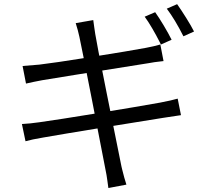

<svg xmlns="http://www.w3.org/2000/svg" viewBox="-20 -852 1017 932"><path d="M813 -659.1 761.1 -635.9 753.3 -651.5Q738.3 -681.2 718.7 -714.7Q699.1 -748.3 682.3 -771L733.2 -792.8Q752.2 -766 775.1 -727.7Q798 -689.3 813 -659.1ZM921.9 -699 870.4 -675.8Q829.3 -757.3 789.6 -809.9L839.8 -831.8Q859.3 -804.2 883.7 -765.3Q908.2 -726.3 921.9 -699ZM347.5 -739.7 432.7 -754.5Q434.7 -736.9 437.5 -719.6Q439.8 -702.5 442.3 -687.3Q446.4 -657.3 497.3 -402.8Q548.1 -148.2 569.5 -44.4Q571.4 -36.5 572.8 -30.4Q583 11.8 593.6 44.2L506.1 60.7Q502.9 39.6 501.2 25.1Q497.9 -1.6 491.6 -30.9Q473.8 -125.6 425.8 -370.2Q377.9 -614.7 365.4 -673.2Q358.6 -705.1 347.5 -739.7ZM170.7 -538.3Q234.7 -545.5 424.4 -575.6Q614 -605.7 689 -619.9Q727.2 -627 758.3 -636L773.8 -555.5Q762.2 -554.6 752.6 -553Q742.9 -551.5 729.9 -550.2Q720.6 -548.2 704.6 -545.9Q250.9 -474 184.8 -462.6Q143.7 -455 106.2 -446.3L89.6 -531.7Q136 -535 170.7 -538.3ZM172 -258.7Q259.3 -270.8 457.5 -303.2Q655.8 -335.6 757.1 -353.9Q813.6 -364.7 842.5 -373.2L858.5 -293Q827.9 -288.9 771 -279.8Q639.5 -259 463.1 -230.2Q286.7 -201.4 189.6 -184.4Q133.4 -175 103.8 -166.4L86.4 -250Q123 -251.6 172 -258.7Z"/></svg>

Font: Min Sans VF VF
Style: Regular
Weight: 400
Designer: Jinseong-Kim, NotoSansCJK, Nunito
Foundry: Jinseong-Kim
Version: Version 1.420;Glyphs 3.1.2 (3151)